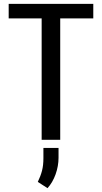

<svg xmlns="http://www.w3.org/2000/svg" viewBox="-20 -731 533 1004"><path d="M467.8 -634.8H294.9V0H197.8V-634.8H25.4V-710.9H467.8ZM286.1 93.8Q286.1 137.2 270.8 180.2Q255.4 223.1 228.5 252.9L177.7 220.2Q192.4 189.9 199.7 161.6Q207 133.3 207 96.7V42.5H286.1Z"/></svg>

Font: Franco
Style: Regular
Weight: 400
Designer: Google
Version: Version 1.200311; 2013